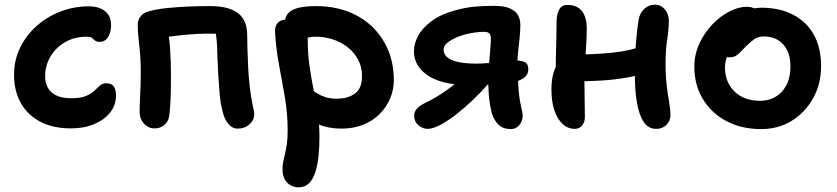

<svg xmlns="http://www.w3.org/2000/svg" viewBox="-20 -540 3577 821"><path d="M284 9Q206 9 151.5 -20Q97 -49 68.5 -100.5Q40 -152 40 -220Q40 -282 65.5 -335Q91 -388 135.5 -428Q180 -468 238 -490.5Q296 -513 361 -513Q388 -513 409.5 -504Q431 -495 443 -477.5Q455 -460 455 -432Q455 -402 442 -381.5Q429 -361 406 -361Q393 -361 386.5 -366.5Q380 -372 373.5 -377.5Q367 -383 349 -383Q299 -383 259 -360Q219 -337 196 -298.5Q173 -260 173 -214Q173 -186 184.5 -165Q196 -144 220.5 -132Q245 -120 285 -120Q325 -120 347.5 -129.5Q370 -139 383 -151.5Q396 -164 407 -174Q418 -184 435 -184Q456 -184 466 -171Q476 -158 476 -132Q476 -91 451.5 -59.5Q427 -28 383 -9.5Q339 9 284 9Z M996 10Q973 10 955.5 -11.5Q938 -33 931 -67Q923 -97 919.5 -136Q916 -175 913.5 -215.5Q911 -256 910 -290.5Q909 -325 908 -346Q907 -368 904.5 -385Q902 -402 899 -417L925 -396H859Q828 -396 787.5 -392.5Q747 -389 709 -384Q671 -379 645 -372L687 -451Q703 -394 707 -337Q711 -280 711 -215Q711 -186 710.5 -153.5Q710 -121 708 -91Q706 -61 703 -41Q699 -19 682 -5Q665 9 641 9Q614 9 595.5 -11.5Q577 -32 577 -63Q577 -85 578.5 -114Q580 -143 581 -174Q582 -205 582 -230Q582 -276 579 -311Q576 -346 572.5 -375.5Q569 -405 569 -435Q569 -455 582 -471Q595 -487 618 -492Q650 -501 694 -505.5Q738 -510 786 -512Q834 -514 878 -514Q958 -514 997.5 -484Q1037 -454 1037 -389Q1037 -370 1038 -334Q1039 -298 1041 -255Q1043 -212 1048 -169Q1053 -126 1060 -92Q1062 -82 1064.5 -71Q1067 -60 1067 -52Q1067 -26 1046.5 -8Q1026 10 996 10Z M1440 10Q1385 10 1341.5 -8.5Q1298 -27 1272.5 -57.5Q1247 -88 1247 -123Q1247 -139 1257.5 -151.5Q1268 -164 1284 -164Q1298 -164 1310 -157Q1322 -150 1336 -141Q1350 -132 1370 -125Q1390 -118 1420 -118Q1468 -118 1498 -140Q1528 -162 1528 -215Q1528 -254 1511 -285.5Q1494 -317 1465.5 -339Q1437 -361 1402 -372Q1367 -383 1331 -383Q1315 -383 1299 -379.5Q1283 -376 1265 -376Q1249 -376 1233 -385Q1217 -394 1207.5 -409Q1198 -424 1198 -441Q1198 -481 1231 -497.5Q1264 -514 1332 -514Q1401 -514 1461 -493Q1521 -472 1566.5 -430.5Q1612 -389 1638 -330Q1664 -271 1664 -196Q1664 -156 1648 -118.5Q1632 -81 1603 -52Q1574 -23 1532.5 -6.5Q1491 10 1440 10ZM1256 261Q1240 261 1224 253Q1208 245 1198 227.5Q1188 210 1188 184Q1188 165 1191.5 149.5Q1195 134 1199 116.5Q1203 99 1206.5 76Q1210 53 1210 19Q1210 -56 1198 -125Q1186 -194 1173 -263.5Q1160 -333 1156 -406Q1156 -430 1168.5 -443Q1181 -456 1203 -456Q1227 -456 1248.5 -444Q1270 -432 1283 -412.5Q1296 -393 1296 -368Q1296 -310 1303.5 -257.5Q1311 -205 1321 -156Q1331 -107 1338.5 -57Q1346 -7 1346 46Q1346 89 1342 127.5Q1338 166 1328.5 196Q1319 226 1301.5 243.5Q1284 261 1256 261Z M2165 12Q2131 12 2111.5 -7Q2092 -26 2083 -56Q2079 -72 2075 -95Q2071 -118 2069.5 -144Q2068 -170 2068 -193Q2068 -211 2069.5 -235.5Q2071 -260 2073 -286.5Q2075 -313 2077 -336.5Q2079 -360 2079 -374Q2079 -391 2072 -397.5Q2065 -404 2048 -404Q2032 -404 2010.5 -401Q1989 -398 1970 -393Q1935 -384 1906 -366.5Q1877 -349 1877 -328Q1877 -308 1892.5 -295Q1908 -282 1938.5 -275Q1969 -268 2018 -268Q2038 -268 2062.5 -270Q2087 -272 2111 -275.5Q2135 -279 2153 -280.5Q2171 -282 2178 -282Q2204 -282 2221.5 -275.5Q2239 -269 2239 -244Q2239 -219 2216.5 -204.5Q2194 -190 2158.5 -184Q2123 -178 2082 -178H1963Q1902 -178 1853.5 -195.5Q1805 -213 1777.5 -245.5Q1750 -278 1750 -321Q1750 -352 1767 -385Q1784 -418 1823 -448Q1862 -478 1927 -496Q1971 -508 2008.5 -511.5Q2046 -515 2093 -515Q2136 -515 2160.5 -504Q2185 -493 2195 -475Q2205 -457 2205 -434Q2205 -409 2202 -379Q2199 -349 2195.5 -318.5Q2192 -288 2192 -259Q2192 -235 2194 -205Q2196 -175 2198.5 -146.5Q2201 -118 2205 -100Q2208 -84 2211.5 -69Q2215 -54 2215 -47Q2215 -22 2200.5 -5Q2186 12 2165 12ZM1809 11Q1787 11 1769 -4.5Q1751 -20 1751 -46Q1751 -61 1761.5 -74Q1772 -87 1800 -101Q1846 -123 1891 -155Q1936 -187 1974 -228L2064 -177Q2037 -146 2002 -112.5Q1967 -79 1931 -51Q1895 -23 1863 -6Q1831 11 1809 11Z M2438 11Q2408 11 2385.5 -10Q2363 -31 2350.5 -68.5Q2338 -106 2338 -157Q2338 -196 2345.5 -223.5Q2353 -251 2365 -268.5Q2377 -286 2390 -294Q2400 -302 2414.5 -304.5Q2429 -307 2447 -307Q2520 -307 2596.5 -314.5Q2673 -322 2737 -346L2779 -243Q2729 -221 2670 -210Q2611 -199 2549.5 -195.5Q2488 -192 2430 -192L2356 -213Q2356 -253 2357 -294Q2358 -335 2359 -374.5Q2360 -414 2360 -448Q2360 -477 2370.5 -498Q2381 -519 2406 -519Q2447 -519 2468 -493Q2489 -467 2489 -418Q2489 -395 2487.5 -365Q2486 -335 2484 -303Q2482 -271 2480.5 -242.5Q2479 -214 2479 -195Q2479 -152 2480 -114Q2481 -76 2481 -39Q2481 -18 2469 -3.5Q2457 11 2438 11ZM2786 11Q2752 11 2732.5 -18.5Q2713 -48 2704 -98.5Q2695 -149 2695 -210Q2695 -306 2700 -364.5Q2705 -423 2711 -457Q2716 -484 2735 -502Q2754 -520 2780 -520Q2806 -520 2823 -499.5Q2840 -479 2840 -452Q2840 -416 2833 -371.5Q2826 -327 2826 -268Q2826 -215 2831 -173.5Q2836 -132 2841.5 -101.5Q2847 -71 2847 -48Q2847 -24 2830 -6.5Q2813 11 2786 11Z M3235 12Q3151 12 3086.5 -22Q3022 -56 2985.5 -116.5Q2949 -177 2949 -254Q2949 -307 2970.5 -353.5Q2992 -400 3026 -435.5Q3060 -471 3099 -491Q3138 -511 3173 -511Q3188 -511 3200.5 -506.5Q3213 -502 3221 -492Q3229 -482 3229 -465Q3229 -435 3216.5 -411.5Q3204 -388 3165 -373Q3140 -360 3121 -342Q3102 -324 3091 -301Q3080 -278 3080 -253Q3080 -188 3121 -148.5Q3162 -109 3230 -109Q3288 -109 3324 -149Q3360 -189 3360 -256Q3360 -315 3329.5 -349.5Q3299 -384 3247 -384Q3221 -384 3204.5 -372Q3188 -360 3168 -340Q3153 -325 3143.5 -315Q3134 -305 3124 -300Q3114 -295 3099 -295Q3083 -295 3071 -307Q3059 -319 3059 -352Q3059 -379 3074 -406.5Q3089 -434 3114.5 -456.5Q3140 -479 3171 -493Q3202 -507 3235 -507Q3315 -507 3372.5 -476.5Q3430 -446 3460.5 -390.5Q3491 -335 3491 -258Q3491 -181 3457 -120Q3423 -59 3365.5 -23.5Q3308 12 3235 12Z"/></svg>

Font: Shantell Sans SemiBold
Style: Regular
Weight: 600
Designer: Stephen Nixon, Anya Danilova, Shantell Martin
Foundry: Arrow Type
Version: Version 1.011;[c5ecc13dd]